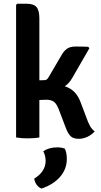

<svg xmlns="http://www.w3.org/2000/svg" viewBox="-20 -756 553 1056"><path d="M196.5 0Q183 2.5 166 3.8Q149 5 131.5 5Q97 5 68.5 0V-729L75 -735.5H125.5Q165 -735.5 180.8 -717.2Q196.5 -699 196.5 -655ZM453 -115Q465 -80.5 475.5 -62.2Q486 -44 501 -33.5Q486 -16 462.2 -4.2Q438.5 7.5 413 7.5Q382.5 7.5 367.5 -7.8Q352.5 -23 340.5 -56.5L305.5 -148.5Q292.5 -184 277.2 -195.8Q262 -207.5 234.5 -207.5Q216.5 -207.5 201 -206.2Q185.5 -205 168.5 -202.5L130 -198V-290H276Q330.5 -290 367.5 -267.2Q404.5 -244.5 423.5 -193ZM379 -330Q357.5 -290.5 321 -271.8Q284.5 -253 230 -253H145V-313L220.5 -315Q230.5 -315 236 -318.2Q241.5 -321.5 247 -331L316.5 -449.5Q329.5 -474 347.2 -487Q365 -500 394 -500Q414.5 -500 431 -499.8Q447.5 -499.5 465.5 -498.5L471.5 -490.5ZM336.5 61.5Q347.5 84 347.5 118Q347.5 174 310.2 216.8Q273 259.5 208.5 281Q193 275.5 182 260.5Q171 245.5 168 226.5Q231 188 231 128.5Q231 115.5 227.8 101.8Q224.5 88 218 76Q249 54.5 294 54.5Q318 54.5 336.5 61.5Z"/></svg>

Font: Signika SemiBold
Style: Regular
Weight: 600
Designer: Anna Giedry
Foundry: Anna Giedry
Version: Version 2.001